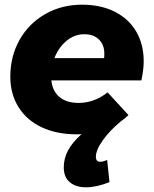

<svg xmlns="http://www.w3.org/2000/svg" viewBox="-20 -566 655 819"><path d="M593 -304Q593 -270 583 -223H199Q204 -177 234 -152Q264 -127 315 -127Q382 -127 439 -172L528 -75Q512 -60 495 -48Q448 -9 418.5 32.5Q389 74 389 103Q389 124 407 124Q421 124 437 116L447 211Q391 233 347 233Q304 233 278 211.5Q252 190 252 148Q252 110 270 76Q288 42 328 6Q321 7 308 7Q222 7 158 -23Q94 -53 59 -109Q24 -165 24 -239Q24 -326 63.5 -396Q103 -466 173 -506Q243 -546 330 -546Q410 -546 469.5 -516Q529 -486 561 -431.5Q593 -377 593 -304ZM425 -337Q425 -375 402 -397.5Q379 -420 340 -420Q298 -420 264 -392Q230 -364 212 -318H424Q425 -324 425 -337Z"/></svg>

Font: Gontserrat
Style: Bold Italic
Weight: 700
Italic angle: -11.3°
Designer: Julieta Ulanovsky
Foundry: Julieta Ulanovsky
Version: Version 6.001